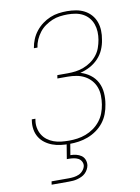

<svg xmlns="http://www.w3.org/2000/svg" viewBox="-102 -811 804 1099"><g transform="rotate(-10 300.0 -261.5)"><path d="M249 8Q223 8 198 5Q173 2 150 -6.5Q127 -15 107.5 -29.5Q88 -44 75.5 -64.5Q63 -85 59 -110Q55 -135 59 -160Q59 -162 59.5 -164Q60 -166 60 -168H81Q81 -166 80.5 -164Q80 -162 80 -161Q76 -138 80 -116Q84 -94 95 -75.5Q106 -57 123 -44Q140 -31 160.5 -23.5Q181 -16 203.5 -13.5Q226 -11 249 -11Q274 -11 298.5 -14.5Q323 -18 347 -27Q371 -36 393 -51.5Q415 -67 431.5 -88Q448 -109 457 -133Q466 -157 470 -182Q474 -207 473.5 -233Q473 -259 464.5 -282Q456 -305 440 -323Q424 -341 402.5 -352.5Q381 -364 356 -368.5Q331 -373 305 -373H245L248 -392H309Q332 -392 355 -395Q378 -398 400.5 -406.5Q423 -415 443.5 -429Q464 -443 479.5 -462.5Q495 -482 503 -504.5Q511 -527 515 -550Q519 -573 518 -596.5Q517 -620 509.5 -641Q502 -662 488 -678.5Q474 -695 454.5 -705.5Q435 -716 412 -720Q389 -724 366 -724Q344 -724 321 -721Q298 -718 276.5 -709Q255 -700 235 -686Q215 -672 200.5 -653Q186 -634 176.5 -613Q167 -592 164 -569Q164 -568 163.5 -568Q163 -568 163 -567H143Q143 -568 143 -568.5Q143 -569 143 -569Q147 -594 157 -618Q167 -642 183.5 -663Q200 -684 221.5 -700Q243 -716 267 -726Q291 -736 316 -739.5Q341 -743 366 -743Q392 -743 418 -738.5Q444 -734 466 -722.5Q488 -711 504.5 -692.5Q521 -674 529.5 -650.5Q538 -627 539 -600.5Q540 -574 535 -548Q531 -519 519 -491Q507 -463 485.5 -440.5Q464 -418 436.5 -403.5Q409 -389 380 -382Q411 -373 436.5 -354Q462 -335 476.5 -307Q491 -279 493.5 -245.5Q496 -212 490 -179Q486 -152 476 -125.5Q466 -99 448.5 -76.5Q431 -54 407 -37Q383 -20 356.5 -10Q330 0 303 4Q276 8 249 8ZM107 220 110 201H210Q225 201 240 199Q255 197 269 191Q283 185 293.5 172.5Q304 160 307 146Q309 132 302 119.5Q295 107 283 101Q271 95 257 93Q243 91 229 91H218L233 0H254L242 72Q259 72 275.5 76Q292 80 305 89Q318 98 324 113.5Q330 129 328 146Q326 158 319.5 170Q313 182 303.5 191Q294 200 282 205.5Q270 211 257.5 214.5Q245 218 232.5 219Q220 220 207 220Z"/></g></svg>

Font: Iosevka Curly ThExObl
Style: Regular
Weight: 100
Width: 7
Italic angle: -9°
Monospace: yes
Designer: Belleve Invis
Foundry: Belleve Invis
Version: Version 11.1.0; ttfautohint (v1.8.3)